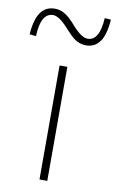

<svg xmlns="http://www.w3.org/2000/svg" viewBox="-142 -826 529 874"><g transform="rotate(10 122.5 -389.0)"><path d="M105 -527H141V0H105ZM154 -655Q137 -667 114 -693Q66 -748 37 -748Q-20 -748 -24 -640L-54 -643Q-50 -702 -32 -735Q-9 -778 40 -778Q68 -778 92 -761Q109 -750 132 -724Q179 -669 209 -669Q264 -669 270 -775L299 -773Q295 -715 278 -682Q254 -638 207 -638Q179 -638 154 -655Z"/></g></svg>

Font: Noto Sans CJK TC Thin
Style: Regular
Weight: 250
Designer: Ryoko NISHIZUKA ???? (kana & ideographs); Paul D. Hunt (Latin, Greek & Cyrillic); Wenlong ZHANG ??? (bopomofo); Sandoll 
Foundry: Adobe Systems Incorporated
Version: Version 1.004 January 19, 2016